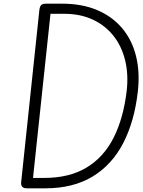

<svg xmlns="http://www.w3.org/2000/svg" viewBox="-20 -1024 778 1044"><path d="M126.5 0Q108 0 100.8 -8.8Q93.5 -17.5 95 -33L194 -969Q196 -986.5 202.8 -995.2Q209.5 -1004 231 -1004H318Q425.5 -1004 507.5 -969.5Q589.5 -935 643.2 -871.8Q697 -808.5 719.2 -720.8Q741.5 -633 729.5 -526.5Q711 -363.5 649.8 -245.5Q588.5 -127.5 483 -63.8Q377.5 0 225.5 0ZM159.5 -56.5H220Q357 -56.5 450.5 -112.8Q544 -169 597.8 -275.2Q651.5 -381.5 669 -531Q679 -620.5 660.2 -696.8Q641.5 -773 596.8 -829.5Q552 -886 484.2 -917.5Q416.5 -949 328.5 -949H254.5Z"/></svg>

Font: Edu NSW ACT Hand
Style: Regular
Weight: 400
Designer: Tina and Corey Anderson, Eben Sorkin, Mirko Velimirovic
Foundry: Sorkin Type Co.
Version: Version 2.000